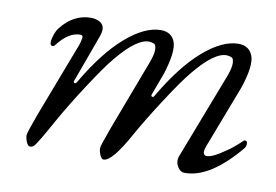

<svg xmlns="http://www.w3.org/2000/svg" viewBox="-55 -499 865 602"><g transform="rotate(10 377.5 -198.5)"><path d="M396 -309Q406 -336 405.5 -350.5Q405 -365 399.5 -368Q394 -371 384 -372Q344 -374 281 -297Q256 -267 211.5 -198.5Q167 -130 138 -78Q94 2 84 12Q78 17 72 17Q65 17 60 5Q55 -7 55 -17Q55 -24 77 -84L164 -312Q169 -324 171 -331.5Q173 -339 174 -345Q175 -351 173 -353.5Q171 -356 166 -356Q129 -356 94 -310Q90 -305 85 -306Q80 -307 79 -314Q78 -323 83.5 -339.5Q89 -356 96 -364Q134 -413 189 -414Q213 -414 225.5 -401.5Q238 -389 227 -360L173 -212Q170 -205 174.5 -203.5Q179 -202 182 -208Q241 -309 301.5 -361.5Q362 -414 413 -414Q447 -414 458 -385Q469 -356 446 -282L420 -212Q417 -205 421.5 -203.5Q426 -202 429 -208Q488 -309 548.5 -361.5Q609 -414 660 -414Q694 -414 705.5 -384.5Q717 -355 693 -282L618 -86Q603 -50 623 -50Q637 -50 662.5 -66Q688 -82 704 -95.5Q720 -109 729 -118Q730 -119 732 -119Q740 -119 740 -110Q740 -102 736 -96Q645 14 564 14Q549 14 540 -2Q531 -18 538 -36L643 -309Q653 -336 652.5 -350.5Q652 -365 646.5 -368Q641 -371 631 -372Q591 -374 528 -297Q503 -267 458.5 -198.5Q414 -130 385 -78Q333 17 306 17Q299 17 294 5Q289 -7 289 -17Q289 -24 311 -84Z"/></g></svg>

Font: EB Garamond 12
Style: Italic
Weight: 400
Italic angle: -17°
Version: Version 0.016; ttfautohint (v1.8.4)